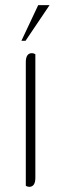

<svg xmlns="http://www.w3.org/2000/svg" viewBox="-20 -720 237 744"><path d="M80 0V-479Q80 -514 104 -514Q110 -514 117 -510V-31Q117 4 93 4Q87 4 80 0ZM128 -700H172L79 -562H63Z"/></svg>

Font: Thasadith
Style: Regular
Weight: 400
Designer: Cadson Demak Co.,Ltd.
Foundry: Cadson Demak Co.,Ltd.
Version: Version 1.000; ttfautohint (v1.6)